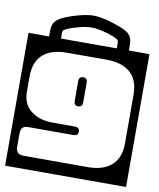

<svg xmlns="http://www.w3.org/2000/svg" viewBox="-105 -702 739 891"><g transform="rotate(10 265.0 -256.5)"><path d="M453 -529V-504H550V122H-20V-504H77V-529Q77 -557 87.8 -572Q98.5 -587 121 -598Q137 -605.5 162.2 -614.2Q187.5 -623 215 -629Q242.5 -635 265 -635Q287.5 -635 315.8 -628.5Q344 -622 369.5 -613.2Q395 -604.5 409 -598Q433 -587 443 -572Q453 -557 453 -529ZM133 -529V-504H396V-529Q396 -542 388.8 -546.2Q381.5 -550.5 371 -555Q361.5 -559 343 -564.8Q324.5 -570.5 303.5 -574.8Q282.5 -579 265 -579Q239 -579 208.2 -570.8Q177.5 -562.5 158 -555Q147.5 -550.5 140.2 -546.2Q133 -542 133 -529ZM161 -113H266Q290 -113 290 -93Q290 -73 266 -73H52Q37 -73 28.5 -64.5Q20 -56 20 -35V29Q20 43 28.5 52.5Q37 62 61 62H359Q431 62 470.5 27.2Q510 -7.5 510 -77V-305Q510 -375 470.5 -409.5Q431 -444 359 -444H171Q99 -444 59.5 -409.5Q20 -375 20 -305V-234Q20 -175 60.5 -144Q101 -113 161 -113ZM286 -230Q286 -208 266 -208Q246 -208 246 -230V-323Q246 -345 266 -345Q286 -345 286 -323Z"/></g></svg>

Font: Honk Rounded
Style: Regular
Weight: 400
Designer: Noopur Datye & Yesha Goshar
Foundry: Ek Type
Version: Version 1.000